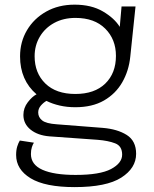

<svg xmlns="http://www.w3.org/2000/svg" viewBox="-20 -558 643 804"><path d="M410.5 -22.5Q471.5 -17.5 510.8 7.2Q550 32 550 86Q550 146 487.8 185.8Q425.5 225.5 292.5 225.5Q169 225.5 108.2 188.5Q47.5 151.5 47.5 91Q47.5 70.5 52.2 55.2Q57 40 63 30.5L122 39.5Q117.5 46 113.5 58.2Q109.5 70.5 109.5 87Q109.5 131.5 157.8 153Q206 174.5 296.5 174.5Q398.5 174.5 445 149.8Q491.5 125 491.5 89.5Q491.5 53.5 462.2 42.2Q433 31 389.5 27.5L187 13Q138 9 108 -15.2Q78 -39.5 78 -76.5Q78 -106 96.5 -130Q115 -154 133 -163Q64 -222.5 64 -322Q64 -382.5 93 -431.5Q122 -480.5 173.5 -509.5Q225 -538.5 292.5 -538.5Q362.5 -538.5 410.8 -510.2Q459 -482 481.5 -445.5L489 -531H547.5L525.5 -320.5Q519.5 -261.5 492 -213.5Q464.5 -165.5 415.5 -137.2Q366.5 -109 295.5 -109Q260.5 -109 230 -116Q199.5 -123 174.5 -135.5Q162 -128.5 151 -115.8Q140 -103 140 -87Q140 -67 156.5 -53.8Q173 -40.5 218 -37.5ZM295.5 -164.5Q376 -164.5 420.8 -208Q465.5 -251.5 465.5 -324Q465.5 -393.5 420.5 -438.2Q375.5 -483 296 -483Q245.5 -483 207 -462Q168.5 -441 146.8 -404.5Q125 -368 125 -322.5Q125 -252 170 -208.2Q215 -164.5 295.5 -164.5Z"/></svg>

Font: Epilogue Light
Style: Regular
Weight: 300
Designer: Tyler Finck
Foundry: Etcetera Type Co
Version: Version 2.111; ttfautohint (v1.8.3)